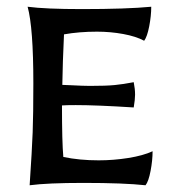

<svg xmlns="http://www.w3.org/2000/svg" viewBox="-20 -547 516 570"><path d="M79 -300Q79 -465 62 -527Q115 -520 223 -520Q356 -520 429 -527Q429 -500 423 -469Q417 -438 408 -426Q384 -439 346 -446Q308 -453 268 -453Q215 -453 170 -445Q166 -361 165 -295L190 -294Q228 -292 247 -292Q295 -292 320.5 -294.5Q346 -297 377 -303Q381 -283 381 -266Q381 -252 377 -228Q267 -235 205 -235Q176 -235 164 -234Q164 -125 168 -81Q216 -71 273 -71Q317 -71 361 -78Q405 -85 433 -98Q433 -71 427 -39.5Q421 -8 412 3Q348 -4 228 -4Q121 -4 68 3Q75 -101 77 -154.5Q79 -208 79 -300Z"/></svg>

Font: Mirza
Style: Regular
Weight: 400
Designer: Arabic design by Kourosh Beigpour, Latin design by Eduardo Tunni, engineering by Lasse Fister
Version: Version 1.0010g